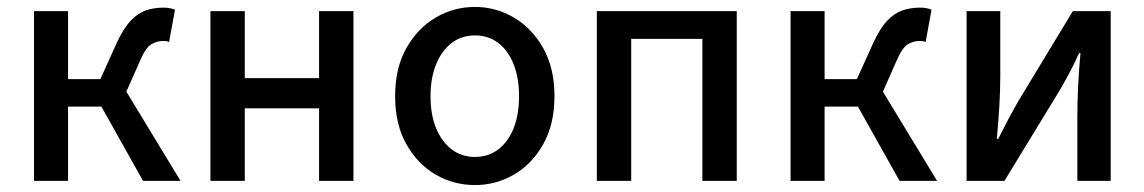

<svg xmlns="http://www.w3.org/2000/svg" viewBox="-20 -521 3296 553"><path d="M78 0V-489H176V-293H269L316 -397Q336 -440 356.5 -461.5Q377 -483 400 -491Q423 -499 452 -499Q470 -499 484 -493L467 -400Q463 -402 459 -402.5Q455 -403 450 -403Q431 -403 415 -393Q399 -383 382 -343L344 -257L500 0H392L272 -214H176V0Z M586 0V-489H685V-296H899V-489H998V0H899V-209H685V0Z M1348 12Q1287 12 1235 -18Q1183 -48 1150.5 -105.5Q1118 -163 1118 -244Q1118 -325 1150.5 -382.5Q1183 -440 1235 -470.5Q1287 -501 1348 -501Q1408 -501 1460 -470.5Q1512 -440 1544.5 -382.5Q1577 -325 1577 -244Q1577 -163 1544.5 -105.5Q1512 -48 1460 -18Q1408 12 1348 12ZM1348 -69Q1387 -69 1415.5 -91Q1444 -113 1459.5 -152Q1475 -191 1475 -244Q1475 -296 1459.5 -335.5Q1444 -375 1415.5 -397Q1387 -419 1348 -419Q1309 -419 1280.5 -397Q1252 -375 1236 -335.5Q1220 -296 1220 -244Q1220 -191 1236 -152Q1252 -113 1280.5 -91Q1309 -69 1348 -69Z M1699 0V-489H2102V0H2003V-409H1798V0Z M2257 0V-489H2355V-293H2448L2495 -397Q2515 -440 2535.5 -461.5Q2556 -483 2579 -491Q2602 -499 2631 -499Q2649 -499 2663 -493L2646 -400Q2642 -402 2638 -402.5Q2634 -403 2629 -403Q2610 -403 2594 -393Q2578 -383 2561 -343L2523 -257L2679 0H2571L2451 -214H2355V0Z M2764 0V-489H2861V-303Q2861 -263 2858.5 -218.5Q2856 -174 2851 -121H2855Q2869 -149 2885.5 -180Q2902 -211 2915 -233L3070 -489H3179V0H3083V-186Q3083 -224 3085 -269Q3087 -314 3092 -368H3088Q3075 -339 3058.5 -308Q3042 -277 3028 -254L2873 0Z"/></svg>

Font: Source Sans 3 Medium
Style: Regular
Weight: 500
Designer: Paul D. Hunt
Foundry: Adobe
Version: Version 3.052;hotconv 1.1.0;makeotfexe 2.6.0